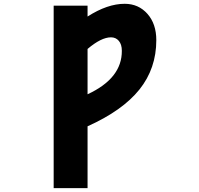

<svg xmlns="http://www.w3.org/2000/svg" viewBox="-20 -762 1040 1001"><path d="M436.5 -270.5Q616.2 -353.5 615.2 -497.1Q615.2 -530.3 599.6 -548.8Q584 -567.4 558.6 -567.4Q507.8 -567.4 436.5 -506.8ZM436.5 218.8H259.8V-732.4H436.5V-675.8Q540 -742.2 629.9 -742.2Q702.1 -742.2 748.5 -689.9Q794.9 -637.7 794.9 -552.7Q794.9 -405.3 707 -295.4Q619.1 -185.5 436.5 -103.5Z"/></svg>

Font: GenEi Gothic M Heavy
Style: Regular
Weight: 800
Designer: o_tamon (Modified); [Source Han Sans]
Ryoko NISHIZUKA  (kana & ideographs); Paul D. Hunt (Latin, Greek & Cyrillic); Wenl
Version: Version 1.1a;Original Version 1.004